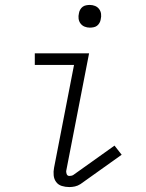

<svg xmlns="http://www.w3.org/2000/svg" viewBox="-20 -746 590 778"><path d="M261 12Q245 12 230.5 7.5Q216 3 207.5 -8.5Q199 -20 197.5 -35.5Q196 -51 199 -66L280 -483H121V-530H341L249 -57Q247 -49 250 -41Q253 -33 261 -33Q265 -33 269.5 -34Q274 -35 277 -37L444 -156L473 -119L306 0Q295 7 283.5 9.5Q272 12 261 12ZM344 -634Q333 -634 323 -638Q313 -642 306.5 -650.5Q300 -659 298.5 -670Q297 -681 300 -693Q301 -700 305 -707Q309 -714 315 -718.5Q321 -723 329 -724.5Q337 -726 344 -726Q355 -726 365 -722Q375 -718 381.5 -709.5Q388 -701 389.5 -690Q391 -679 388 -667Q387 -660 383 -653Q379 -646 373 -641.5Q367 -637 359 -635.5Q351 -634 344 -634Z"/></svg>

Font: Lode Dark Term
Style: Italic
Weight: 400
Italic angle: -11°
Monospace: yes
Designer: Belleve Invis
Foundry: Belleve Invis
Version: Version 29.2.0